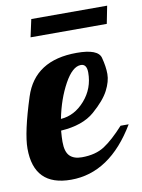

<svg xmlns="http://www.w3.org/2000/svg" viewBox="-92 -735 590 797"><g transform="rotate(-10 202.5 -337.0)"><path d="M400.9 -605.5H79.6L95.7 -679.7H415.5ZM290 -419.9Q290 -456.1 265.1 -456.1Q229.5 -456.1 195.3 -393.8Q161.1 -331.5 145 -250Q203.1 -253.9 246.6 -303.5Q290 -353 290 -419.9ZM-13.2 -152.8Q-13.2 -220.2 33.2 -364.5Q79.6 -508.8 256.8 -508.8Q346.7 -508.8 356.9 -470.2Q367.2 -431.6 367.2 -400.4Q367.2 -369.1 348.1 -332Q329.1 -294.9 279.3 -251.5Q229.5 -208 137.2 -202.1Q134.8 -173.8 134.8 -155.3Q134.8 -113.3 152.1 -95.7Q169.4 -78.1 203.1 -78.1Q261.2 -78.1 299.1 -102.8Q336.9 -127.4 383.8 -179.2H418Q307.6 5.9 143.1 5.9Q-13.2 5.9 -13.2 -152.8Z"/></g></svg>

Font: Lobster-Regular
Style: Regular
Weight: 400
Designer: Pablo Impallari
Foundry: Pablo Impallari
Version: Version 1.007; ttfautohint (v1.1) -l 8 -r 50 -G 50 -x 14 -D 